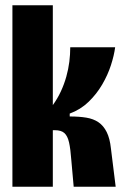

<svg xmlns="http://www.w3.org/2000/svg" viewBox="-20 -707 469 727"><path d="M27 0V-687H180V-309Q198 -334 210.5 -361Q223 -388 231 -416.5Q239 -445 242.5 -473Q246 -501 246 -528H416Q412 -497 400 -460Q388 -423 367 -387Q346 -351 315.5 -321.5Q285 -292 244 -277V-266Q280 -266 307 -261.5Q334 -257 353 -244Q372 -231 384 -207Q396 -183 400 -145L418 0H259L250 -101Q247 -143 241.5 -167.5Q236 -192 224 -203Q212 -214 188 -214H180V0Z"/></svg>

Font: Bricolage Grotesque 72pt Condensed ExtraBold
Style: Regular
Weight: 800
Width: 3
Designer: Mathieu Triay
Foundry: Atelier Triay
Version: Version 1.001;gftools[0.9.33.dev8+g029e19f]